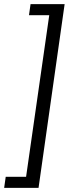

<svg xmlns="http://www.w3.org/2000/svg" viewBox="-54 -743 360 924"><path d="M257 -723 131.5 161H-34L-26.5 108H71.5L183 -670H85.5L93 -723Z"/></svg>

Font: Public Sans Light
Style: Italic
Weight: 300
Italic angle: -8°
Designer: The Public Sans project authors (U.S. Web Design System). Libre Franklin designed by Pablo Impallari and Rodrigo Fuenzal
Version: Version 1.007; ttfautohint (v1.8.1) -l 8 -r 50 -G 200 -x 14 